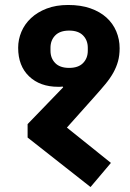

<svg xmlns="http://www.w3.org/2000/svg" viewBox="-20 -725 524 772"><path d="M91 -172V-226L234 -374L232 -377Q226 -376 221.5 -376Q217 -376 214 -376Q141 -376 97 -418Q53 -460 53 -533Q53 -566 66 -597Q79 -628 104.5 -652Q130 -676 167.5 -690.5Q205 -705 254 -705Q305 -705 343.5 -691.5Q382 -678 408 -654.5Q434 -631 447.5 -599Q461 -567 461 -531Q461 -502 454.5 -478.5Q448 -455 435.5 -432.5Q423 -410 403.5 -386.5Q384 -363 358 -334L249 -212L426 -70L344 27ZM258 -452Q295 -452 314 -471.5Q333 -491 333 -521V-533Q333 -563 314 -582.5Q295 -602 258 -602Q221 -602 202 -582.5Q183 -563 183 -533V-521Q183 -491 202 -471.5Q221 -452 258 -452Z"/></svg>

Font: IBM Plex Sans Devanagari
Style: Bold
Weight: 700
Designer: Mike Abbink, Paul van der Laan, Pieter van Rosmalen, Erin McLaughlin
Foundry: Bold Monday
Version: Version 1.1